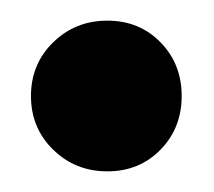

<svg xmlns="http://www.w3.org/2000/svg" viewBox="-20 -355 207 186"><path d="M84 -335Q115 -335 135.5 -314Q156 -293 156 -262Q156 -231 135.5 -210Q115 -189 84 -189Q53 -189 31.5 -210Q10 -231 10 -262Q10 -293 31.5 -314Q53 -335 84 -335Z"/></svg>

Font: Palanquin Dark
Style: Regular
Weight: 400
Designer: Pria Ravichandran
Version: Version 1.000